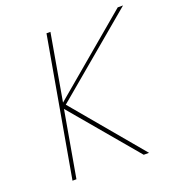

<svg xmlns="http://www.w3.org/2000/svg" viewBox="-128 -811 854 917"><g transform="rotate(-20 299.0 -352.0)"><path d="M179 -352 474 0H447L164 -336L105 0H85L209 -704H229L170 -366L571 -704H598Z"/></g></svg>

Font: Fz Poppins Thin
Style: Italic
Weight: 100
Italic angle: -10°
Designer: Ninad Kale (Devanagari), Jonny Pinhorn (Latin)
Foundry: Indian Type Foundry
Version: Vit hóa bi Vntype.Com & FontZin.Com